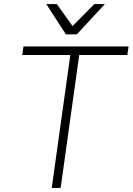

<svg xmlns="http://www.w3.org/2000/svg" viewBox="-20 -930 656 950"><path d="M96 -700H616L610 -658H372L280 0H236L328 -658H90ZM209 -910H261L339 -801L447 -910H499L360 -760H306Z"/></svg>

Font: Retni Sans Light
Style: Italic
Weight: 300
Italic angle: -8°
Designer: Vitaly Kuzmin
Foundry: ParaType Ltd.
Version: Version 1.00;June 10, 2019;FontCreator 11.5.0.2425 64-bit; t